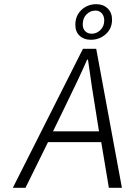

<svg xmlns="http://www.w3.org/2000/svg" viewBox="-20 -892 640 912"><path d="M411.1 -703.1Q378.4 -703.1 358.2 -722.2Q337.9 -741.2 337.9 -773.9Q337.9 -817.4 366.7 -844.7Q395.5 -872.1 438 -872.1Q470.7 -872.1 491.5 -851.8Q512.2 -831.5 512.2 -798.8Q512.2 -756.3 482.4 -729.7Q452.6 -703.1 411.1 -703.1ZM416 -731.9Q439 -731.9 457 -749.5Q475.1 -767.1 475.1 -794.9Q475.1 -815.9 463.4 -828.9Q451.7 -841.8 434.1 -841.8Q408.7 -841.8 390.9 -823.7Q373 -805.7 373 -776.9Q373 -755.4 384.8 -743.7Q396.5 -731.9 416 -731.9ZM41 0 374 -660.2H437L559.1 0H497.1L460.9 -216.8H208L101.1 0ZM231.9 -268.1H450.2L432.1 -381.8Q418.9 -458 397.9 -608.9H394Q352.5 -514.6 287.1 -381.8Z"/></svg>

Font: Office Code Pro Light Italic
Style: Regular
Weight: 300
Italic angle: -9°
Designer: Nathan Rutzky & Paul D. Hunt
Foundry: Adobe Systems Incorporated
Version: Version 1.004;PS 001.004;hotconv 1.0.70;makeotf.lib2.5.58329